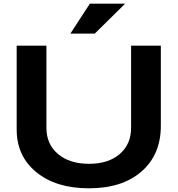

<svg xmlns="http://www.w3.org/2000/svg" viewBox="-20 -996 956 1034"><path d="M69.8 -298.8V-750H230V-308.1Q230 -219.2 292.5 -166.5Q355 -113.8 460 -113.8Q563.5 -113.8 624.8 -166.5Q686 -219.2 686 -308.1V-750H846.2V-318.8Q846.2 -163.1 742.2 -72.5Q638.2 18.1 459 18.1Q282.2 18.1 176 -68.4Q69.8 -154.8 69.8 -298.8ZM463.9 -976.1H653.8L490.2 -814.9H358.9Z"/></svg>

Font: Mattone
Style: Regular
Weight: 400
Width: 6
Designer: Nunzio Mazzaferro
Foundry: Collletttivo
Version: Version 2.000;Glyphs 3.2 (3217)